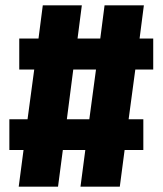

<svg xmlns="http://www.w3.org/2000/svg" viewBox="-20 -698 608 718"><path d="M428 0H281L299 -137H215L197 0H50L68 -137H15V-252H83L108 -438H52V-554H124L140 -678H286L270 -554H355L371 -678H518L502 -554H553V-438H486L461 -252H516V-137H446ZM314 -252 339 -438H254L230 -252Z"/></svg>

Font: Trujillo ExtraBold
Style: Regular
Weight: 800
Designer: Fira Sans original fonts by bBox Type GmbH, Carrois Corporate GbR, & Edenspiekermann AG / Changes by Cristiano Sobral
Foundry: Fira Sans original fonts by bBox Type GmbH, Carrois Corporate GbR, & Edenspiekermann AG / Changes by Cristiano Sobral
Version: Version 4.301;July 28, 2020;FontCreator 13.0.0.2655 64-bit